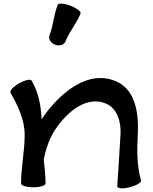

<svg xmlns="http://www.w3.org/2000/svg" viewBox="-20 -1011 845 1058"><path d="M341 -783C362 -837 402 -882 424 -936C428 -947 403 -966 368 -980C333 -993 302 -995 298 -984C276 -930 274 -871 253 -817C245 -797 259 -774 283 -765C308 -755 333 -764 341 -783ZM38 -500C79 -428 116 -350 116 -267C116 -177 96 -89 96 0C96 12 126 21 163 21C201 21 231 12 231 0C231 -44 226 -87 221 -131C232 -189 251 -245 283 -295C353 -400 461 -486 567 -439C627 -411 648 -339 644 -270C639 -173 626 18 626 17C629 29 661 30 697 20C733 11 760 -6 757 -17C735 -97 734 -181 739 -263C746 -383 728 -513 624 -561C471 -631 313 -507 209 -354C206 -427 194 -498 154 -567C149 -577 118 -570 85 -552C53 -533 32 -510 38 -500Z"/></svg>

Font: Nupuram Expanded Bold
Style: Regular
Weight: 700
Width: 7
Designer: Santhosh Thottingal (santhosh.thottingal@gmail.com)
Foundry: SMC
Version: Version 1.000